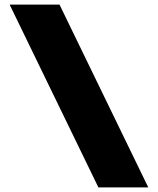

<svg xmlns="http://www.w3.org/2000/svg" viewBox="-20 -720 690 839"><path d="M628 99H410L22 -700H240Z"/></svg>

Font: Azeret Mono Thin Black
Style: Regular
Weight: 900
Version: Version 1.002